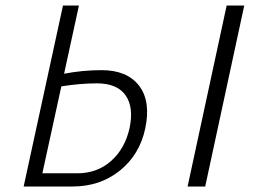

<svg xmlns="http://www.w3.org/2000/svg" viewBox="-20 -678 931 698"><path d="M349 -423Q442 -423 485.5 -366.5Q529 -310 508 -211Q488 -116 416 -58Q344 0 244 0H66L209 -658H267L213 -410Q281 -423 349 -423ZM804 -658H868L726 0H662ZM451 -212Q467 -288 436.5 -331.5Q406 -375 332 -375Q272 -375 203 -364L134 -48H261Q333 -48 383.5 -92.5Q434 -137 451 -212Z"/></svg>

Font: EauTestText Semilight
Style: Italic
Weight: 300
Italic angle: -12°
Designer: Christian Thalmann (Catharsis Fonts)
Version: Version 0.001;PS 000.001;hotconv 1.0.88;makeotf.lib2.5.64775